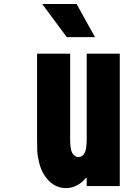

<svg xmlns="http://www.w3.org/2000/svg" viewBox="-20 -937 707 967"><path d="M458.3 -750H316.4L192.7 -916.7H365.9ZM313.2 10.4Q243.5 10.4 200.5 -59.2Q184.9 -85.3 176.8 -119.1Q168.6 -153 167.6 -175.5Q166.7 -197.9 166.7 -238.9V-666.7H333.3V-238.9Q333.3 -186.2 343.1 -168Q355.5 -145.8 375 -145.8Q394.5 -145.8 406.9 -168Q416.7 -186.2 416.7 -238.9V-666.7H583.3V0H416.7V-40.4H412.1Q393.9 -16.9 367.2 -3.3Q340.5 10.4 313.2 10.4Z"/></svg>

Font: TypoPRO Monoid
Style: Bold
Weight: 700
Width: 4
Monospace: yes
Designer: Andreas Larsen (@larsenwork)
Version: Version 0.61